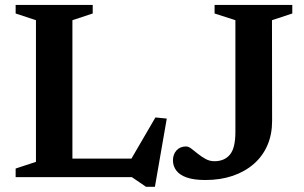

<svg xmlns="http://www.w3.org/2000/svg" viewBox="-20 -702 1204 761"><path d="M594 38.5H559L502.5 0H191L192 -73.5H537.5L483 -42.5L596 -236.5L641 -232ZM267 -622V0H42V-34L122.5 -60.5V-622L42 -648.5V-682.5H347.5V-648.5ZM1058.5 -222.5Q1058.5 -169.5 1040 -126.5Q1021.5 -83.5 986.5 -52.8Q951.5 -22 902.8 -5.2Q854 11.5 793.5 11.5Q749.5 11.5 721 1.8Q692.5 -8 679 -25.8Q665.5 -43.5 665.5 -66.5Q665.5 -90 679.5 -105.8Q693.5 -121.5 717.5 -121.5Q727 -121.5 738.5 -112.8Q750 -104 764.2 -92.5Q778.5 -81 794.8 -72Q811 -63 829.5 -63Q869.5 -63 891.2 -89Q913 -115 913 -178.5V-622L830.5 -648.5V-682.5H1138.5V-648.5L1058 -622Z"/></svg>

Font: Newsreader SemiBold
Style: Regular
Weight: 600
Designer: Hugues Gentile
Foundry: Production Type
Version: Version 1.003